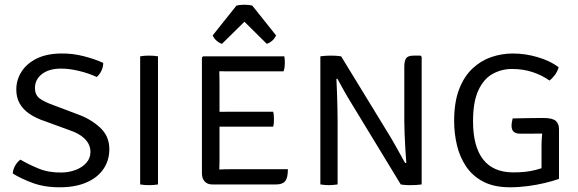

<svg xmlns="http://www.w3.org/2000/svg" viewBox="-20 -781 2447 813"><path d="M34 -46.5Q34.5 -57.5 39 -68.8Q43.5 -80 50.8 -89.8Q58 -99.5 66.5 -105Q99.5 -85.5 142.8 -67.5Q186 -49.5 241.5 -50.5Q273.5 -51 301.2 -61.8Q329 -72.5 346 -92Q363 -111.5 363 -138Q363 -168.5 339.8 -192.2Q316.5 -216 273.5 -230L172.5 -267Q132.5 -280 105 -298.8Q77.5 -317.5 63.2 -343Q49 -368.5 49 -401.5Q49 -442.5 70.8 -477Q92.5 -511.5 134.2 -532.5Q176 -553.5 237 -554.5Q286.5 -555.5 334.8 -543Q383 -530.5 417 -514.5Q417 -497.5 409.5 -481.5Q402 -465.5 389.5 -455Q354 -471.5 312.2 -481.2Q270.5 -491 235 -490.5Q185.5 -489.5 156.8 -466.8Q128 -444 128 -408Q128 -378.5 148.8 -363.5Q169.5 -348.5 211 -334L307.5 -297.5Q363 -278 403 -241.5Q443 -205 443 -149.5Q443 -103 419 -66.8Q395 -30.5 349.2 -9.8Q303.5 11 239.5 12Q170.5 13 118.5 -6.2Q66.5 -25.5 34 -46.5Z M573.5 -542.5Q580.5 -544 591 -544.8Q601.5 -545.5 611 -545.5Q621 -545.5 631 -544.8Q641 -544 649 -542.5V0Q641 1.5 631 2.2Q621 3 611 3Q601.5 3 591 2.2Q580.5 1.5 573.5 0Z M835 -537.5 840 -542.5H908.5V-481Q908.5 -471.5 909 -458Q909.5 -444.5 909.5 -428.5V-99Q909.5 -89.5 909 -78.8Q908.5 -68 908.5 -62.5V0H878.5Q858.5 0 846.8 -12.5Q835 -25 835 -47.5ZM1136.5 -308Q1139 -300 1139.5 -291Q1140 -282 1140 -276Q1140 -269.5 1139.5 -260.8Q1139 -252 1136.5 -244.5H963Q953 -244.5 939.2 -244.5Q925.5 -244.5 910.8 -244.8Q896 -245 883 -245.5V-307Q896 -307.5 910.8 -307.5Q925.5 -307.5 939.2 -307.8Q953 -308 963 -308ZM1184 -542.5Q1185.5 -534.5 1185.8 -526.8Q1186 -519 1186 -512.5Q1186 -506 1185 -496.8Q1184 -487.5 1180.5 -479H963Q953 -479 939.2 -479Q925.5 -479 910.8 -479.2Q896 -479.5 883 -480V-542.5ZM1199 -64.5Q1199 -27.5 1187.5 -13.8Q1176 0 1149.5 0H884V-61.5Q895 -62.5 906.5 -63.2Q918 -64 931.8 -64.2Q945.5 -64.5 964.5 -64.5ZM1048.5 -757 1149 -631Q1143 -617.5 1131.8 -608Q1120.5 -598.5 1109.5 -595.5L1015 -689L920 -595.5Q909 -598.5 897.8 -608Q886.5 -617.5 880.5 -631L981 -757Q987.5 -759 996.5 -760Q1005.5 -761 1015 -761Q1024 -761 1033 -760Q1042 -759 1048.5 -757Z M1336.5 -542.5Q1346 -544 1358.5 -544.8Q1371 -545.5 1381 -545.5Q1392.5 -545.5 1404.2 -544.8Q1416 -544 1424.5 -542.5L1412.5 -448L1404.5 -447Q1406 -421.5 1407 -388.2Q1408 -355 1408.8 -323.8Q1409.5 -292.5 1409.5 -273V0Q1399.5 1.5 1390 2.2Q1380.5 3 1372.5 3Q1364.5 3 1355.2 2.2Q1346 1.5 1336.5 0ZM1469 -342Q1461 -355 1453 -368.5Q1445 -382 1437.5 -395.2Q1430 -408.5 1422.8 -421.8Q1415.5 -435 1408.5 -448L1374 -488L1424.5 -542.5L1634.5 -199Q1642.5 -185.5 1650.2 -171.8Q1658 -158 1665.8 -144Q1673.5 -130 1681 -116.5Q1688.5 -103 1695.5 -90.5L1727 -56.5L1677 0ZM1765.5 -540.5V0Q1755.5 1.5 1743.5 2.2Q1731.5 3 1721 3Q1713.5 3 1705.5 2.8Q1697.5 2.5 1690.2 1.8Q1683 1 1677 0L1692.5 -90.5L1700.5 -91.5Q1698.5 -115 1696.5 -148.8Q1694.5 -182.5 1693.2 -215.2Q1692 -248 1692 -268V-498.5Q1692 -523.5 1699.8 -534.5Q1707.5 -545.5 1732 -545.5H1760.5Z M2345.5 -496.5Q2341 -479 2329.5 -463.5Q2318 -448 2306.5 -440Q2274.5 -463 2234.2 -476Q2194 -489 2148 -489Q2104 -489 2066.2 -468.2Q2028.5 -447.5 2005.8 -399Q1983 -350.5 1983 -268Q1983 -160.5 2025.8 -105.8Q2068.5 -51 2154 -51Q2209 -51 2248.2 -61.5Q2287.5 -72 2308.5 -80.5L2347 -23.5Q2320 -14 2286.2 -6Q2252.5 2 2215 7Q2177.5 12 2139.5 12Q2072 12 2026.5 -11.8Q1981 -35.5 1953.8 -76Q1926.5 -116.5 1914.8 -166.5Q1903 -216.5 1903 -269Q1903 -348 1924 -402.8Q1945 -457.5 1980.8 -491Q2016.5 -524.5 2060.8 -539.5Q2105 -554.5 2151.5 -554.5Q2203.5 -554.5 2256 -539.2Q2308.5 -524 2345.5 -496.5ZM2273 -166Q2273 -187 2275.8 -216.5Q2278.5 -246 2286.5 -265L2347 -231.5V-23.5L2273 -21.5ZM2151 -279.5Q2183 -280 2214.5 -280.8Q2246 -281.5 2279 -281.5Q2319 -281.5 2333 -269.5Q2347 -257.5 2347 -233.5V-218Q2307.5 -215.5 2262.5 -215.2Q2217.5 -215 2182 -215Q2164.5 -215 2155.2 -223.2Q2146 -231.5 2146 -249.5Q2146 -255.5 2147.5 -264.2Q2149 -273 2151 -279.5Z"/></svg>

Font: Signika SC
Style: Regular
Weight: 300
Designer: Anna Giedryś
Foundry: Anna Giedryś
Version: Version 2.000